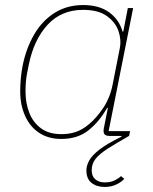

<svg xmlns="http://www.w3.org/2000/svg" viewBox="-20 -538 607 760"><path d="M495 -19 491 0Q440 29 407 50Q374 71 358.5 90.5Q343 110 343 136Q343 160 357.5 172Q372 184 394 184Q418 184 434 176Q450 168 459 159L472 170Q460 183 440 192.5Q420 202 394 202Q363 202 342.5 186Q322 170 322 136Q322 118 333 97.5Q344 77 374.5 53.5Q405 30 461 3L458 -6L470 0H413Q402 0 396 -4.5Q390 -9 390 -19Q390 -24 390.5 -27.5Q391 -31 392 -35L407 -111H404Q373 -56 330 -22Q287 12 223 12Q171 12 134.5 -12.5Q98 -37 79 -80Q60 -123 60 -176Q60 -203 62.5 -229Q65 -255 70 -280Q84 -348 115.5 -402Q147 -456 196 -487Q245 -518 309 -518Q373 -518 412.5 -489Q452 -460 465 -413H468L486 -506H507L410 -19ZM223 -7Q255 -7 281 -16Q307 -25 333 -47Q362 -71 389 -111.5Q416 -152 426 -204L454 -346Q461 -380 449 -415Q437 -450 403 -474.5Q369 -499 309 -499Q223 -499 168.5 -440Q114 -381 94 -282L87 -247Q84 -231 82.5 -214Q81 -197 81 -176Q81 -130 96 -91.5Q111 -53 142.5 -30Q174 -7 223 -7Z"/></svg>

Font: IBM Plex Sans Thin
Style: Italic
Weight: 250
Italic angle: -11.31°
Designer: Mike Abbink, Paul van der Laan, Pieter van Rosmalen
Foundry: Bold Monday
Version: Version 3.201